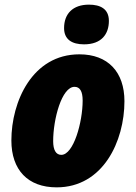

<svg xmlns="http://www.w3.org/2000/svg" viewBox="-20 -797 584 827"><path d="M342 -606C417 -606 449 -650 449 -707C449 -759 412 -777 363 -777C294 -777 256 -738 256 -676C256 -627 290 -606 342 -606ZM224 10C424 10 516 -189 516 -361C516 -487 445 -563 322 -563C119 -563 29 -359 29 -192C29 -65 100 10 224 10ZM244 -130C221 -130 209 -151 209 -189C209 -284 246 -423 301 -423C324 -423 336 -404 336 -364C336 -271 297 -130 244 -130Z"/></svg>

Font: Noto Sans UI SemiCondensed Black
Style: Italic
Weight: 900
Width: 4
Italic angle: -372°
Designer: Monotype Design Team
Foundry: Monotype Imaging Inc.
Version: Version 1.901